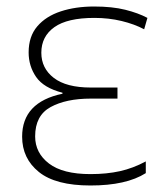

<svg xmlns="http://www.w3.org/2000/svg" viewBox="-20 -560 504 590"><path d="M258 10Q151 10 99.5 -31.5Q48 -73 48 -140Q48 -246 172 -272V-275Q114 -290 91 -323.5Q68 -357 68 -399Q68 -448 94.5 -479Q121 -510 166.5 -525Q212 -540 269 -540Q325 -540 365 -530Q405 -520 433 -505L423 -470Q393 -486 353.5 -495.5Q314 -505 270 -505Q187 -505 147 -476.5Q107 -448 107 -398Q107 -350 145.5 -320.5Q184 -291 259 -291H341V-257H259Q183 -257 135.5 -231Q88 -205 88 -141Q88 -90 130.5 -57.5Q173 -25 258 -25Q308 -25 348.5 -34Q389 -43 428 -64V-28Q368 10 258 10Z"/></svg>

Font: Noto Sans ExtraLight
Style: Regular
Weight: 200
Designer: Monotype Design Team
Foundry: Monotype Imaging Inc.
Version: Version 2.007